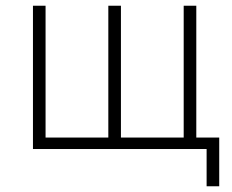

<svg xmlns="http://www.w3.org/2000/svg" viewBox="-20 -520 810 670"><path d="M95 -500H139V-40H358V-500H402V-40H621V-500H665V-40H745V130H701V0H95Z"/></svg>

Font: PT Root UI Web Light
Style: Regular
Weight: 300
Designer: Vitaly Kuzmin
Foundry: ParaType Ltd.
Version: Version 1.000W